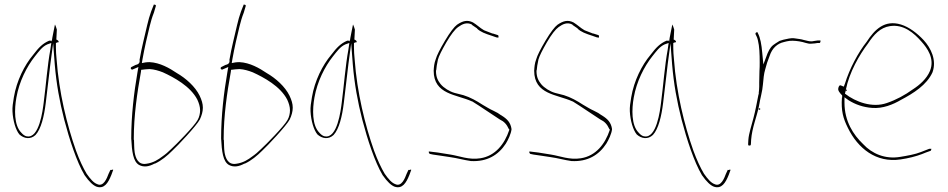

<svg xmlns="http://www.w3.org/2000/svg" viewBox="-20 -661 4105 831"><path d="M34 -179C36 -139 48 -98 64 -79C84 -61 112 -56 134 -77C158 -103 171 -158 178 -215C185 -270 191 -328 198 -384L210 -474L217 -382C224 -298 238 -221 258 -143C280 -59 312 40 346 97C366 126 384 142 398 147C431 158 448 131 462 96L470 74C469 74 468 73 467 73C464 74 460 76 458 74L450 91C443 110 428 149 401 136C386 131 371 114 355 91C340 66 324 32 309 -9C270 -119 235 -262 225 -404C223 -423 222 -440 222 -455V-475L230 -478H234C234 -486 230 -486 223 -491L224 -493C225 -510 225 -520 226 -533C224 -542 220 -550 218 -555C218 -554 217 -552 217 -551C215 -538 206 -500 204 -481L202 -486C200 -484 199 -485 193 -485C165 -473 148 -456 123 -423C86 -379 52 -312 40 -240C36 -216 33 -197 34 -179ZM51 -239C63 -308 96 -373 131 -417C148 -438 162 -459 185 -469L202 -475L198 -447C185 -377 179 -292 169 -216C165 -184 150 -60 96 -71H95C86 -73 79 -79 72 -87C40 -119 42 -189 51 -239ZM450 92C450 92 450 91 450 91C450 91 450 92 450 92Z M548 -62C551 -5 556 38 582 53C603 64 625 60 649 47H651C679 34 704 13 726 -9C748 -29 831 -117 845 -144C853 -161 858 -178 858 -195C858 -212 853 -228 844 -247C825 -286 785 -322 745 -345C714 -366 672 -390 628 -392C622 -392 616 -392 610 -391L594 -388L597 -406C606 -456 617 -504 628 -548C633 -568 638 -586 646 -606L654 -633C655 -636 655 -636 654 -639C651 -641 645 -642 645 -640V-639L634 -611C627 -592 622 -573 617 -552C606 -503 593 -455 584 -402C584 -400 588 -388 574 -382C574 -382 570 -381 567 -380L549 -371C542 -367 548 -355 558 -362L579 -371L575 -348C560 -261 548 -162 548 -62ZM549 -63C549 -63 548 -63 548 -63C548 -63 549 -63 549 -63ZM559 -56V-58C559 -162 574 -261 590 -350L591 -359H593C604 -360 614 -362 627 -362H628C647 -361 667 -355 685 -348C733 -326 804 -288 834 -230C841 -215 846 -199 846 -184C846 -170 843 -155 835 -141C820 -114 741 -34 721 -16C709 -4 695 8 683 16C666 29 644 44 612 48C578 53 567 23 563 -1C560 -20 561 -41 560 -56ZM683 16Z M937 -62C940 -5 945 38 971 53C992 64 1014 60 1038 47H1040C1068 34 1093 13 1115 -9C1137 -29 1220 -117 1234 -144C1242 -161 1247 -178 1247 -195C1247 -212 1242 -228 1233 -247C1214 -286 1174 -322 1134 -345C1103 -366 1061 -390 1017 -392C1011 -392 1005 -392 999 -391L983 -388L986 -406C995 -456 1006 -504 1017 -548C1022 -568 1027 -586 1035 -606L1043 -633C1044 -636 1044 -636 1043 -639C1040 -641 1034 -642 1034 -640V-639L1023 -611C1016 -592 1011 -573 1006 -552C995 -503 982 -455 973 -402C973 -400 977 -388 963 -382C963 -382 959 -381 956 -380L938 -371C931 -367 937 -355 947 -362L968 -371L964 -348C949 -261 937 -162 937 -62ZM938 -63C938 -63 937 -63 937 -63C937 -63 938 -63 938 -63ZM948 -56V-58C948 -162 963 -261 979 -350L980 -359H982C993 -360 1003 -362 1016 -362H1017C1036 -361 1056 -355 1074 -348C1122 -326 1193 -288 1223 -230C1230 -215 1235 -199 1235 -184C1235 -170 1232 -155 1224 -141C1209 -114 1130 -34 1110 -16C1098 -4 1084 8 1072 16C1055 29 1033 44 1001 48C967 53 956 23 952 -1C949 -20 950 -41 949 -56ZM1072 16Z M1324 -179C1326 -139 1338 -98 1354 -79C1374 -61 1402 -56 1424 -77C1448 -103 1461 -158 1468 -215C1475 -270 1481 -328 1488 -384L1500 -474L1507 -382C1514 -298 1528 -221 1548 -143C1570 -59 1602 40 1636 97C1656 126 1674 142 1688 147C1721 158 1738 131 1752 96L1760 74C1759 74 1758 73 1757 73C1754 74 1750 76 1748 74L1740 91C1733 110 1718 149 1691 136C1676 131 1661 114 1645 91C1630 66 1614 32 1599 -9C1560 -119 1525 -262 1515 -404C1513 -423 1512 -440 1512 -455V-475L1520 -478H1524C1524 -486 1520 -486 1513 -491L1514 -493C1515 -510 1515 -520 1516 -533C1514 -542 1510 -550 1508 -555C1508 -554 1507 -552 1507 -551C1505 -538 1496 -500 1494 -481L1492 -486C1490 -484 1489 -485 1483 -485C1455 -473 1438 -456 1413 -423C1376 -379 1342 -312 1330 -240C1326 -216 1323 -197 1324 -179ZM1341 -239C1353 -308 1386 -373 1421 -417C1438 -438 1452 -459 1475 -469L1492 -475L1488 -447C1475 -377 1469 -292 1459 -216C1455 -184 1440 -60 1386 -71H1385C1376 -73 1369 -79 1362 -87C1330 -119 1332 -189 1341 -239ZM1740 92C1740 92 1740 91 1740 91C1740 91 1740 92 1740 92Z M1836 -5C1835 -4 1836 2 1840 5L1854 8C1879 11 1904 16 1928 19C1958 23 1989 32 2018 36C2088 40 2137 10 2169 -39C2179 -55 2192 -82 2194 -102C2190 -131 2175 -146 2151 -161L2150 -162H2149C2140 -169 2130 -175 2115 -182C2099 -189 2084 -199 2068 -208C2042 -225 2015 -240 1986 -249L1947 -259C1926 -265 1901 -280 1887 -297C1876 -311 1867 -326 1867 -354V-356L1868 -357C1869 -369 1871 -384 1875 -401V-402C1880 -420 1892 -443 1912 -478C1932 -512 1949 -534 1963 -544C1981 -557 2000 -566 2022 -555L2023 -554V-553L2045 -538V-537C2059 -523 2081 -515 2109 -506L2129 -499H2130C2133 -499 2135 -498 2137 -498C2139 -506 2136 -509 2135 -509L2113 -516H2111C2098 -521 2087 -525 2075 -530C2056 -541 2044 -554 2027 -564C2003 -576 1983 -571 1958 -554C1946 -545 1928 -522 1906 -485C1884 -448 1870 -420 1866 -405C1859 -387 1858 -371 1857 -355C1857 -251 1956 -253 2023 -222H2024C2060 -200 2104 -169 2143 -144C2162 -135 2173 -123 2182 -103L2185 -99L2184 -98C2164 -38 2124 14 2059 24C2010 32 1968 14 1930 8C1906 5 1880 -1 1857 -3L1841 -5ZM1857 -354C1857 -354 1856 -354 1856 -354C1856 -354 1857 -354 1857 -354ZM2143 -145Z M2271 -5C2270 -4 2271 2 2275 5L2289 8C2314 11 2339 16 2363 19C2393 23 2424 32 2453 36C2523 40 2572 10 2604 -39C2614 -55 2627 -82 2629 -102C2625 -131 2610 -146 2586 -161L2585 -162H2584C2575 -169 2565 -175 2550 -182C2534 -189 2519 -199 2503 -208C2477 -225 2450 -240 2421 -249L2382 -259C2361 -265 2336 -280 2322 -297C2311 -311 2302 -326 2302 -354V-356L2303 -357C2304 -369 2306 -384 2310 -401V-402C2315 -420 2327 -443 2347 -478C2367 -512 2384 -534 2398 -544C2416 -557 2435 -566 2457 -555L2458 -554V-553L2480 -538V-537C2494 -523 2516 -515 2544 -506L2564 -499H2565C2568 -499 2570 -498 2572 -498C2574 -506 2571 -509 2570 -509L2548 -516H2546C2533 -521 2522 -525 2510 -530C2491 -541 2479 -554 2462 -564C2438 -576 2418 -571 2393 -554C2381 -545 2363 -522 2341 -485C2319 -448 2305 -420 2301 -405C2294 -387 2293 -371 2292 -355C2292 -251 2391 -253 2458 -222H2459C2495 -200 2539 -169 2578 -144C2597 -135 2608 -123 2617 -103L2620 -99L2619 -98C2599 -38 2559 14 2494 24C2445 32 2403 14 2365 8C2341 5 2315 -1 2292 -3L2276 -5ZM2292 -354C2292 -354 2291 -354 2291 -354C2291 -354 2292 -354 2292 -354ZM2578 -145Z M2706 -179C2708 -139 2720 -98 2736 -79C2756 -61 2784 -56 2806 -77C2830 -103 2843 -158 2850 -215C2857 -270 2863 -328 2870 -384L2882 -474L2889 -382C2896 -298 2910 -221 2930 -143C2952 -59 2984 40 3018 97C3038 126 3056 142 3070 147C3103 158 3120 131 3134 96L3142 74C3141 74 3140 73 3139 73C3136 74 3132 76 3130 74L3122 91C3115 110 3100 149 3073 136C3058 131 3043 114 3027 91C3012 66 2996 32 2981 -9C2942 -119 2907 -262 2897 -404C2895 -423 2894 -440 2894 -455V-475L2902 -478H2906C2906 -486 2902 -486 2895 -491L2896 -493C2897 -510 2897 -520 2898 -533C2896 -542 2892 -550 2890 -555C2890 -554 2889 -552 2889 -551C2887 -538 2878 -500 2876 -481L2874 -486C2872 -484 2871 -485 2865 -485C2837 -473 2820 -456 2795 -423C2758 -379 2724 -312 2712 -240C2708 -216 2705 -197 2706 -179ZM2723 -239C2735 -308 2768 -373 2803 -417C2820 -438 2834 -459 2857 -469L2874 -475L2870 -447C2857 -377 2851 -292 2841 -216C2837 -184 2822 -60 2768 -71H2767C2758 -73 2751 -79 2744 -87C2712 -119 2714 -189 2723 -239ZM3122 92C3122 92 3122 91 3122 91C3122 91 3122 92 3122 92Z M3218 -37C3218 -31 3221 -31 3222 -31C3228 -31 3229 -31 3230 -37L3231 -56C3235 -108 3255 -154 3265 -202C3270 -235 3280 -266 3282 -295C3284 -317 3286 -342 3292 -361L3300 -389L3311 -419C3322 -453 3345 -473 3373 -479L3385 -482C3401 -486 3420 -485 3439 -482C3461 -479 3476 -470 3491 -472H3492C3500 -472 3514 -474 3519 -475H3528C3530 -476 3532 -482 3531 -485C3531 -486 3531 -487 3528 -486H3520C3511 -484 3501 -484 3494 -482H3491C3485 -482 3480 -483 3476 -484L3459 -488C3452 -490 3448 -491 3441 -492L3420 -495C3403 -498 3386 -492 3370 -489L3354 -484L3338 -474C3320 -463 3312 -453 3302 -430L3284 -382L3279 -433C3276 -468 3271 -497 3260 -518V-519C3258 -525 3248 -519 3250 -515V-513C3252 -508 3257 -501 3260 -488C3267 -460 3268 -426 3268 -392C3268 -378 3268 -366 3267 -353C3267 -334 3266 -319 3266 -304V-286C3266 -277 3265 -268 3264 -260V-253H3263C3256 -219 3250 -183 3241 -150C3233 -118 3221 -84 3219 -56ZM3264 -258C3264 -258 3263 -258 3263 -258C3263 -258 3264 -258 3264 -258ZM3264 -186H3270V-192H3264ZM3265 -200C3265 -200 3265 -199 3265 -199C3265 -199 3265 -200 3265 -200ZM3268 -351C3268 -351 3267 -351 3267 -351C3267 -351 3268 -351 3268 -351ZM3370 -489C3370 -489 3369 -489 3369 -489C3369 -489 3370 -489 3370 -489Z M3609 -281C3604 -271 3615 -258 3625 -248V-239H3624C3620 -181 3629 -149 3650 -107C3693 -19 3772 45 3878 29C3912 24 3944 16 3970 6C3982 1 3995 -4 4007 -8C4008 -8 4010 -10 4011 -16V-17C4012 -18 4009 -16 4010 -17H4002L3966 -3C3941 7 3907 13 3876 18C3811 29 3754 4 3716 -37C3673 -78 3635 -136 3635 -217V-240L3653 -227C3682 -209 3715 -197 3754 -194C3801 -190 3846 -209 3880 -229C3933 -257 3991 -293 4016 -348C4035 -401 4009 -453 3978 -487C3950 -517 3915 -544 3879 -555C3809 -576 3766 -534 3731 -480C3695 -435 3657 -364 3637 -299L3632 -286L3620 -291C3615 -293 3613 -292 3609 -283ZM3637 -256 3641 -271V-268H3645V-273H3641C3656 -348 3699 -423 3737 -473C3762 -511 3790 -542 3832 -548C3891 -557 3936 -518 3969 -480C3992 -454 4027 -408 4005 -354C3991 -320 3960 -293 3932 -275C3896 -249 3859 -229 3818 -215C3755 -193 3683 -220 3638 -255ZM4016 -347Z"/></svg>

Font: Stray Cat
Style: HlCn
Weight: 100
Version: Version 1.0